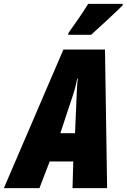

<svg xmlns="http://www.w3.org/2000/svg" viewBox="-78 -973 655 993"><path d="M274 -793H393C420 -817 526 -914 556 -945L557 -953H378C346 -901 312 -853 277 -804ZM-58 0H126L179 -138H301L297 0H476L465 -717H250ZM234 -284 296 -471C307 -504 315 -532 321 -567H324C320 -530 319 -500 318 -468L310 -284Z"/></svg>

Font: Noto Sans UI Condensed Black
Style: Italic
Weight: 900
Width: 3
Italic angle: -192°
Designer: Monotype Design Team
Foundry: Monotype Imaging Inc.
Version: Version 1.901